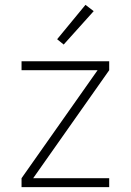

<svg xmlns="http://www.w3.org/2000/svg" viewBox="-20 -773 540 793"><path d="M69 0V-37L383 -483H69V-520H431V-483L117 -37H431V0ZM243 -589 216 -611 333 -753 367 -727Z"/></svg>

Font: Zed Sans Extralight
Style: Regular
Weight: 200
Designer: Belleve Invis
Foundry: Belleve Invis
Version: Version 1.0.0; ttfautohint (v1.8.4)